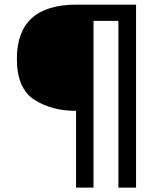

<svg xmlns="http://www.w3.org/2000/svg" viewBox="-20 -746 672 844"><path d="M391.1 78.6V-654.4H500.5V78.6H578.1V-725.6H315.7Q54.2 -725.6 54.2 -487.6Q54.2 -357.1 130.5 -307.9Q206.8 -258.7 314.3 -258.7V78.6Z"/></svg>

Font: Arad
Style: Regular
Weight: 400
Designer: Mohammad Darvishi
Version: Version 1.010;September 21, 2024;FontCreator 15.0.0.2992 64-